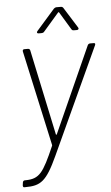

<svg xmlns="http://www.w3.org/2000/svg" viewBox="-60 -740 568 980"><g transform="rotate(-5 224.0 -250.5)"><path d="M165 -576H180C185 -576 190 -577 194 -582L273 -673C275 -676 278 -675 279 -673L334 -582C337 -577 341 -576 346 -576H362C369 -576 373 -582 369 -588L302 -695C299 -699 295 -701 290 -701H267C263 -701 258 -699 254 -695L160 -588C155 -582 157 -576 165 -576ZM23 200H30C108 200 138 180 195 56L447 -491C450 -498 448 -502 441 -502H422C418 -502 412 -499 410 -494L213 -55C212 -52 208 -52 208 -55L115 -494C114 -499 109 -502 104 -502H86C79 -502 76 -498 77 -491L184 -3C185 -2 184 1 183 3C125 136 105 164 34 165H30C24 165 20 169 19 175L17 190C17 196 19 200 23 200Z"/></g></svg>

Font: Barlow ExtraLight
Style: Italic
Weight: 275
Italic angle: -7°
Designer: Jeremy Tribby
Foundry: Tribby Type
Version: Version 1.422;hotconv 1.0.109;makeotfexe 2.5.65596